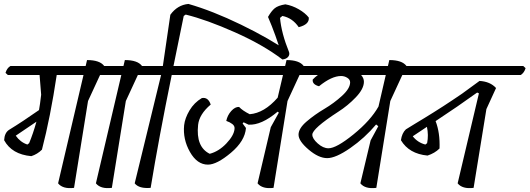

<svg xmlns="http://www.w3.org/2000/svg" viewBox="-20 -954 2689 975"><path d="M606 -619 618 -608Q611 -584 593 -573H488L427 -441L356 0Q299 7 275 -23L404 -573H268Q236 -359 193 -194Q170 -171 139 -161Q40 -170 1 -242Q3 -279 25 -294Q97 -338 178 -395Q183 -421 189 -473L181 -573H20L8 -584Q15 -608 33 -619H415L422 -649Q487 -649 509 -619ZM119 -220 128 -227Q148 -275 165 -336Q95 -288 60 -265Q83 -232 119 -220Z M800 -619 812 -608Q805 -584 787 -573H680L619 -441L548 0Q491 7 467 -23L596 -573H487L475 -584Q482 -608 500 -619H607L614 -649Q679 -649 701 -619Z M845 -879Q881 -929 937 -934Q1059 -899 1203.5 -829Q1348 -759 1448 -689Q1452 -675 1442.5 -664.5Q1433 -654 1414 -652Q1317 -726 1173 -790Q1029 -854 923 -880L913 -873L861 -619H992L1004 -608Q997 -584 979 -573H852Q786 -250 745 0Q686 5 664 -23L798 -573H680L668 -584Q675 -608 693 -619H807Z M1036 -118Q981 -118 944.5 -182.5Q908 -247 915 -318Q919 -354 942.5 -393.5Q966 -433 1005 -456Q1037 -462 1050 -423Q992 -374 986 -320Q974 -208 1045 -173Q1091 -185 1129.5 -225.5Q1168 -266 1171 -299Q1173 -314 1160 -324Q1147 -334 1129 -340Q1135 -369 1154.5 -390.5Q1174 -412 1194 -411Q1212 -392 1248 -374Q1322 -380 1390 -458L1417 -573H882L870 -584Q877 -608 895 -619H1428L1435 -649Q1500 -649 1522 -619H1621L1633 -608Q1626 -584 1608 -573H1501L1440 -441L1369 0Q1312 7 1288 -23L1355 -308L1396 -382L1390 -387Q1307 -317 1242 -321L1217 -333L1212 -327L1229 -304Q1224 -238 1152.5 -178Q1081 -118 1036 -118Z M1341 -868Q1358 -898 1375 -912Q1392 -926 1429 -932Q1464 -926 1497 -907Q1530 -888 1548 -865Q1552 -830 1497 -816Q1465 -863 1414 -873L1402 -863Q1409 -785 1448 -689Q1442 -671 1412 -671Q1380 -778 1341 -868Z M1758 -536Q1758 -550 1743.5 -559Q1729 -568 1712 -568Q1664 -568 1600 -516Q1565 -525 1568 -550Q1579 -562 1594 -573H1501L1489 -584Q1496 -608 1514 -619H1950L1957 -649Q2022 -649 2044 -619H2143L2155 -608Q2148 -584 2130 -573H2023L1962 -441L1891 0Q1834 7 1810 -23L1862 -241L1901 -313L1890 -322Q1832 -253 1758.5 -202Q1685 -151 1641.5 -151Q1598 -151 1547 -194.5Q1496 -238 1496 -270Q1496 -302 1537 -337Q1578 -372 1627 -401Q1676 -430 1717 -467.5Q1758 -505 1758 -536ZM1828 -539Q1828 -503 1787 -460Q1746 -417 1697 -386Q1566 -301 1566 -270Q1566 -250 1593.5 -225.5Q1621 -201 1648 -201Q1688 -201 1775 -271.5Q1862 -342 1902 -413L1939 -573H1814Q1828 -557 1828 -539Z M2637 -619 2649 -608Q2642 -584 2624 -573H2023L2011 -584Q2018 -608 2036 -619ZM2412 -480 2403 -484Q2306 -414 2192 -339Q2215 -280 2212 -200Q2188 -176 2151 -164Q2057 -173 2016 -242Q2021 -278 2041 -297Q2050 -303 2086.5 -325Q2123 -347 2136 -355Q2149 -363 2182 -383.5Q2215 -404 2231.5 -415Q2248 -426 2277 -445Q2306 -464 2326 -478Q2371 -510 2415 -543Q2469 -540 2499 -507L2450 -400L2385 0Q2328 7 2304 -23ZM2140 -220 2149 -227Q2157 -268 2148 -310L2076 -262Q2101 -230 2140 -220Z"/></svg>

Font: Tillana
Style: Regular
Weight: 400
Designer: Lipi Raval (Devanagari, Latin), Jonny Pinhorn (Latin)
Foundry: Indian Type Foundry
Version: Version 2.003;PS 1.0;hotconv 1.0.79;makeotf.lib2.5.61930; tt